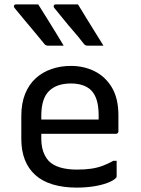

<svg xmlns="http://www.w3.org/2000/svg" viewBox="-20 -843 640 874"><path d="M154 -823Q174 -792 193.5 -760Q213 -728 232.5 -697Q252 -666 270 -635Q253 -635 236 -635Q219 -635 199 -635Q193 -635 188.5 -637.5Q184 -640 182 -643Q154 -678 132.5 -703Q111 -728 91 -752.5Q71 -777 46 -807Q42 -812 44 -817.5Q46 -823 53 -823Q72 -823 87 -823Q102 -823 118.5 -823Q135 -823 154 -823ZM335 -823Q354 -792 373.5 -760Q393 -728 412.5 -697Q432 -666 451 -635Q434 -635 416.5 -635Q399 -635 379 -635Q373 -635 368.5 -637.5Q364 -640 362 -643Q335 -678 313 -703Q291 -728 271.5 -752.5Q252 -777 227 -807Q223 -812 225 -817.5Q227 -823 233 -823Q252 -823 267.5 -823Q283 -823 299 -823Q315 -823 335 -823ZM303 -543Q362 -543 411 -518.5Q460 -494 489.5 -444.5Q519 -395 519 -318V-245Q519 -242 517.5 -239.5Q516 -237 514 -235.5Q512 -234 508 -234H249Q232 -234 215 -234Q198 -234 182 -234H152L139 -299H429Q429 -304 429 -309Q429 -314 429 -319Q429 -358 420.5 -386.5Q412 -415 394 -433Q378 -448 355 -455.5Q332 -463 303 -463Q238 -463 203 -428.5Q168 -394 168 -316V-211Q168 -189 172 -170.5Q176 -152 183.5 -137Q191 -122 202 -110Q222 -90 254.5 -80.5Q287 -71 330 -71Q366 -71 394 -75Q422 -79 446.5 -88Q471 -97 496 -111H511Q511 -93 511 -75Q511 -57 511 -40Q511 -38 510 -36Q509 -34 507 -32Q495 -20 468 -10Q441 0 405 5.5Q369 11 329 11Q268 11 220 -3.5Q172 -18 140.5 -46.5Q109 -75 93 -116Q77 -157 77 -211V-315Q77 -373 94.5 -416Q112 -459 143 -487Q174 -515 215 -529Q256 -543 303 -543Z"/></svg>

Font: Rec Mono Linear
Style: Regular
Weight: 400
Monospace: yes
Version: Version 1.085; ttfautohint (v1.8.4.7-5d5b)